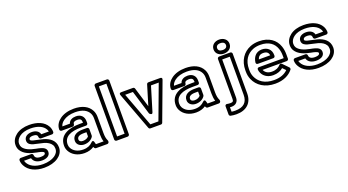

<svg xmlns="http://www.w3.org/2000/svg" viewBox="-65 -1530 4574 2523"><g transform="rotate(-20 2222.0 -268.5)"><path d="M304.1 -65C354.5 -65 419.3 -82.2 419.3 -146C419.3 -199.9 369.6 -214.5 342.6 -223.3C325.7 -228.8 304 -233 280 -237.6C199 -253.2 133.3 -280.5 105.5 -326.4C97.9 -339 93.7 -354.3 93.7 -374C93.7 -415.4 115.8 -446.1 145.6 -469.2C179 -495.1 232.8 -513 300.8 -513C405.6 -513 474.9 -478.5 504.9 -424C510.3 -414.1 514.2 -403.4 516.4 -393H410.8C397.8 -442.9 351.2 -463 299.7 -463C249.3 -463 193.3 -439.1 193.3 -380C193.3 -329 241.8 -312.7 267.9 -305C310.5 -292.4 369.8 -284 406.4 -273C454.1 -258.8 488.3 -236.7 507.8 -205.3C516.3 -191.6 521.1 -174.4 521.1 -152C521.1 -109.2 497.5 -79.1 465 -57.2C427.7 -32.1 371.2 -15 300.8 -15C191.8 -15 119.2 -56.3 88.7 -115.5C83.9 -124.8 80.2 -134.8 78.1 -143H176.1C192.1 -86 246.8 -65 304.1 -65ZM304.1 -115C249.4 -115 224.2 -134.6 222.4 -169.3C221.7 -181.3 211.1 -193 197.4 -193H50C39.3 -193 25 -183.1 25 -168C25 -142.3 31.7 -116.9 44.3 -92.5C86 -11.6 180.1 35 300.8 35C379 35 445.2 16.4 493 -15.8C533.6 -43.2 571.1 -88 571.1 -152C571.1 -250.4 496.4 -298.3 420.7 -321C378.3 -333.6 319.1 -342.1 282 -353C252.5 -361.7 243.3 -369.5 243.3 -380C243.3 -397.6 258.3 -413 299.7 -413C347.4 -413 363.8 -396.1 363.8 -368C363.8 -357.3 373.7 -343 388.8 -343H543.9C554.6 -343 568.9 -352.9 568.9 -368C568.9 -396.5 562.2 -423.6 548.8 -448.1C506.4 -525.1 415 -563 300.8 -563C224.4 -563 159.7 -543.4 115 -508.8C77.8 -480 43.7 -435.4 43.7 -374C43.7 -347 49.8 -322 62.7 -300.6C103.8 -232.5 188 -204.3 271 -188.4C295.2 -183.8 313.3 -180.2 327.2 -175.7C361.1 -164.7 369.3 -159.9 369.3 -146C369.3 -129.5 353.1 -115 304.1 -115Z M1133.9 -128C1133.9 -89.1 1138.2 -54.7 1148 -25H1040.5C1035.1 -39.6 1031.7 -106.3 991.3 -64.3C964.5 -36.5 924.7 -15 863 -15C781 -15 727 -50.6 702.5 -96.7C694.1 -112.4 690 -129.1 690 -148C690 -256.5 787.2 -298 933.4 -298H1002.7C1017.8 -298 1027.7 -312.3 1027.7 -323V-353C1027.7 -416.7 986.6 -459 916.9 -459C870.3 -459 825.3 -440.2 811.7 -395H706.2C713.8 -425.3 734.6 -449.5 759.9 -467.7C797 -494.5 853.8 -513 925.7 -513C1028.2 -513 1090.4 -478.6 1119 -421.8C1128.7 -402.4 1133.9 -379.5 1133.9 -352ZM1024.7 25H1182C1192.7 25 1207 15.1 1207 0V-8C1207 -11.6 1206.1 -15.7 1204.4 -19.2C1190.4 -47.1 1183.9 -81 1183.9 -128V-352C1183.9 -385.8 1177.4 -416.9 1163.6 -444.2C1124 -523.1 1038.8 -563 925.7 -563C845.5 -563 778.3 -542.6 730.7 -508.3C691.3 -479.9 653.2 -433.8 653.2 -370C653.2 -359.3 663.1 -345 678.2 -345H833.3C844 -345 858.3 -354.9 858.3 -370C858.3 -392.9 874.7 -409 916.9 -409C963.3 -409 977.7 -391.8 977.7 -353V-348H933.4C785.4 -348 640 -302.2 640 -148C640 -121.5 646.1 -96.2 658.3 -73.3C692.7 -8.5 766.2 35 863 35C917.7 35 961.6 20.3 995.5 -2.8C1000.5 9.2 1007.6 25 1024.7 25ZM795.1 -159C795.1 -102.9 846.4 -73 897.1 -73C954.2 -73 1000.9 -98.1 1024 -136C1026.4 -139.9 1027.7 -145.5 1027.7 -149V-240C1027.7 -255.1 1013.4 -265 1002.7 -265H938.9C869.9 -265 795.1 -239.3 795.1 -159ZM845.1 -159C845.1 -195.8 874.7 -215 938.9 -215H977.7V-156.7C963.9 -138.9 936.3 -123 897.1 -123C861.6 -123 845.1 -140.3 845.1 -159Z M1442.1 -25H1337V-725H1442.1ZM1467.1 25C1477.8 25 1492.1 15.1 1492.1 0V-750C1492.1 -760.7 1482.2 -775 1467.1 -775H1312C1301.3 -775 1287 -765.1 1287 -750V0C1287 10.7 1296.9 25 1312 25Z M1882.5 -164.8 1985 -503H2093.2L1914.9 -25H1802.3L1624 -503H1732.2L1834.7 -164.8C1834.7 -164.8 1869.9 -123.2 1882.5 -164.8ZM1858.6 -258.3 1774.7 -535.2C1771.7 -545.1 1761.9 -553 1750.8 -553H1588C1548.4 -553 1564.6 -519.3 1564.6 -519.3L1761.5 8.7C1765 18.3 1774.5 25 1784.9 25H1932.3C1942.5 25 1952.1 18.5 1955.7 8.7L2152.6 -519.3C2166.5 -556.3 2129.2 -553 2129.2 -553H1966.4C1956.1 -553 1945.7 -545.9 1942.5 -535.2Z M2694.9 -128C2694.9 -89.1 2699.2 -54.7 2709 -25H2601.5C2596.1 -39.6 2592.7 -106.3 2552.3 -64.3C2525.5 -36.5 2485.7 -15 2424 -15C2342 -15 2288 -50.6 2263.5 -96.7C2255.1 -112.4 2251 -129.1 2251 -148C2251 -256.5 2348.2 -298 2494.4 -298H2563.7C2578.8 -298 2588.7 -312.3 2588.7 -323V-353C2588.7 -416.7 2547.6 -459 2477.9 -459C2431.3 -459 2386.3 -440.2 2372.7 -395H2267.2C2274.8 -425.3 2295.6 -449.5 2320.9 -467.7C2358 -494.5 2414.8 -513 2486.7 -513C2589.2 -513 2651.4 -478.6 2680 -421.8C2689.7 -402.4 2694.9 -379.5 2694.9 -352ZM2585.7 25H2743C2753.7 25 2768 15.1 2768 0V-8C2768 -11.6 2767.1 -15.7 2765.4 -19.2C2751.4 -47.1 2744.9 -81 2744.9 -128V-352C2744.9 -385.8 2738.4 -416.9 2724.6 -444.2C2685 -523.1 2599.8 -563 2486.7 -563C2406.5 -563 2339.3 -542.6 2291.7 -508.3C2252.3 -479.9 2214.2 -433.8 2214.2 -370C2214.2 -359.3 2224.1 -345 2239.2 -345H2394.3C2405 -345 2419.3 -354.9 2419.3 -370C2419.3 -392.9 2435.7 -409 2477.9 -409C2524.3 -409 2538.7 -391.8 2538.7 -353V-348H2494.4C2346.4 -348 2201 -302.2 2201 -148C2201 -121.5 2207.1 -96.2 2219.3 -73.3C2253.7 -8.5 2327.2 35 2424 35C2478.7 35 2522.6 20.3 2556.5 -2.8C2561.5 9.2 2568.6 25 2585.7 25ZM2356.1 -159C2356.1 -102.9 2407.4 -73 2458.1 -73C2515.2 -73 2561.9 -98.1 2585 -136C2587.4 -139.9 2588.7 -145.5 2588.7 -149V-240C2588.7 -255.1 2574.4 -265 2563.7 -265H2499.9C2430.9 -265 2356.1 -239.3 2356.1 -159ZM2406.1 -159C2406.1 -195.8 2435.7 -215 2499.9 -215H2538.7V-156.7C2524.9 -138.9 2497.3 -123 2458.1 -123C2422.6 -123 2406.1 -140.3 2406.1 -159Z M2885.4 123C2945.2 123 2980.8 86.2 2980.8 29V-503H3087V29C3087 132.9 3031.3 188 2912.9 188C2894.4 188 2877 186.5 2862 184.2V121.8C2871.6 122.7 2876.9 123 2885.4 123ZM2885.4 73C2870.6 73 2856.1 70.8 2841.1 68.3C2814.9 64 2812 85.5 2812 93V205C2812 216.3 2820.2 227 2831.8 229.4C2856.9 234.8 2883 238 2912.9 238C3052.8 238 3137 160.1 3137 29V-528C3137 -538.7 3127.1 -553 3112 -553H2955.8C2945.1 -553 2930.8 -543.1 2930.8 -528V29C2930.8 62.8 2921.9 73 2885.4 73ZM3030.6 -617C2988.2 -617 2968.7 -635.9 2968.7 -665C2968.7 -693.1 2988.4 -713 3030.6 -713C3072.8 -713 3092.5 -693.1 3092.5 -665C3092.5 -635.9 3073 -617 3030.6 -617ZM3030.6 -567C3090.2 -567 3142.5 -602 3142.5 -665C3142.5 -726.8 3090.7 -763 3030.6 -763C2970.5 -763 2918.7 -726.8 2918.7 -665C2918.7 -602 2971 -567 3030.6 -567Z M3723.7 -84.2C3682.5 -42.7 3621.1 -15 3531.2 -15C3400.3 -15 3320.6 -74.5 3285.8 -156.3C3274 -184.1 3268 -213.8 3268 -246V-265C3268 -381.6 3324.2 -460 3411.2 -494.8C3441.2 -506.8 3475.5 -513 3514.7 -513C3636 -513 3703.1 -457.6 3730.9 -376.9C3740.8 -347.9 3746 -315 3746 -278V-243H3400.3C3390.1 -243 3372.7 -236.8 3375.5 -214.9C3383.4 -152.3 3424.3 -108.1 3478.9 -88.9C3498.2 -82.1 3519.4 -79 3542.2 -79C3601.1 -79 3648.7 -98.1 3681.8 -127.2ZM3432.4 -193H3771C3781.7 -193 3796 -202.9 3796 -218V-278C3796 -319.7 3790.2 -358.1 3778.1 -393.1C3743.3 -494.4 3653.7 -563 3514.7 -563C3470.3 -563 3429.4 -555.9 3392.7 -541.2C3286.2 -498.7 3218 -399.4 3218 -265V-246C3218 -207.5 3225.2 -170.9 3239.8 -136.7C3283 -35.3 3383.7 35 3531.2 35C3644.9 35 3727.4 -6.6 3777.4 -69.4C3784.1 -77.9 3784.9 -93 3775.7 -102.4L3699.8 -180.4C3685.2 -195.4 3669.6 -187.2 3662.8 -179.1C3637.6 -149.3 3600.3 -129 3542.2 -129C3486 -129 3448.4 -154.4 3432.4 -193ZM3643.1 -326C3643.1 -399.9 3592.3 -449 3513.6 -449C3425.3 -449 3386.3 -382.5 3377.7 -317.3C3376.4 -307.3 3380.1 -289 3402.5 -289H3618.1C3633.2 -289 3643.1 -303.3 3643.1 -314ZM3592.4 -339H3433.4C3444.8 -374.8 3466.6 -399 3513.6 -399C3564.9 -399 3587.6 -377.4 3592.4 -339Z M4139.1 -65C4189.5 -65 4254.3 -82.2 4254.3 -146C4254.3 -199.9 4204.6 -214.5 4177.6 -223.3C4160.7 -228.8 4139 -233 4115 -237.6C4034 -253.2 3968.3 -280.5 3940.5 -326.4C3932.9 -339 3928.7 -354.3 3928.7 -374C3928.7 -415.4 3950.8 -446.1 3980.6 -469.2C4014 -495.1 4067.8 -513 4135.8 -513C4240.6 -513 4309.9 -478.5 4339.9 -424C4345.3 -414.1 4349.2 -403.4 4351.4 -393H4245.8C4232.8 -442.9 4186.2 -463 4134.7 -463C4084.3 -463 4028.3 -439.1 4028.3 -380C4028.3 -329 4076.8 -312.7 4102.9 -305C4145.5 -292.4 4204.8 -284 4241.4 -273C4289.1 -258.8 4323.3 -236.7 4342.8 -205.3C4351.3 -191.6 4356.1 -174.4 4356.1 -152C4356.1 -109.2 4332.5 -79.1 4300 -57.2C4262.7 -32.1 4206.2 -15 4135.8 -15C4026.8 -15 3954.2 -56.3 3923.7 -115.5C3918.9 -124.8 3915.2 -134.8 3913.1 -143H4011.1C4027.1 -86 4081.8 -65 4139.1 -65ZM4139.1 -115C4084.4 -115 4059.2 -134.6 4057.4 -169.3C4056.7 -181.3 4046.1 -193 4032.4 -193H3885C3874.3 -193 3860 -183.1 3860 -168C3860 -142.3 3866.7 -116.9 3879.3 -92.5C3921 -11.6 4015.1 35 4135.8 35C4214 35 4280.2 16.4 4328 -15.8C4368.6 -43.2 4406.1 -88 4406.1 -152C4406.1 -250.4 4331.4 -298.3 4255.7 -321C4213.3 -333.6 4154.1 -342.1 4117 -353C4087.5 -361.7 4078.3 -369.5 4078.3 -380C4078.3 -397.6 4093.3 -413 4134.7 -413C4182.4 -413 4198.8 -396.1 4198.8 -368C4198.8 -357.3 4208.7 -343 4223.8 -343H4378.9C4389.6 -343 4403.9 -352.9 4403.9 -368C4403.9 -396.5 4397.2 -423.6 4383.8 -448.1C4341.4 -525.1 4250 -563 4135.8 -563C4059.4 -563 3994.7 -543.4 3950 -508.8C3912.8 -480 3878.7 -435.4 3878.7 -374C3878.7 -347 3884.8 -322 3897.7 -300.6C3938.8 -232.5 4023 -204.3 4106 -188.4C4130.2 -183.8 4148.3 -180.2 4162.2 -175.7C4196.1 -164.7 4204.3 -159.9 4204.3 -146C4204.3 -129.5 4188.1 -115 4139.1 -115Z"/></g></svg>

Font: Asimov
Style: WidOu
Weight: 500
Designer: Google
Version: Version 2.000980; 2014